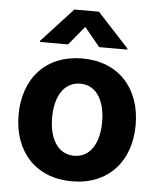

<svg xmlns="http://www.w3.org/2000/svg" viewBox="-55 -819 723 877"><g transform="rotate(5 307.0 -380.5)"><path d="M306.8 10.7C472.3 10.7 575.3 -102.6 575.3 -270.6C575.3 -439.6 472.3 -552.6 306.8 -552.6C141.3 -552.6 38.4 -439.6 38.4 -270.6C38.4 -102.6 141.3 10.7 306.8 10.7ZM106.5 -610.8H235.4L306.8 -697.4L378.2 -610.8H507.1V-615.8L362.9 -772H250.4L106.5 -615.8ZM192.1 -271.7C192.1 -366.8 231.2 -437.1 307.5 -437.1C382.5 -437.1 421.5 -366.8 421.5 -271.7C421.5 -176.5 382.5 -106.5 307.5 -106.5C231.2 -106.5 192.1 -176.5 192.1 -271.7Z"/></g></svg>

Font: Magic Ui Pro
Style: Bold
Weight: 700
Designer: Stefan Endress, Andreas Faust
Version: Version 1.000;FEAKit 1.0